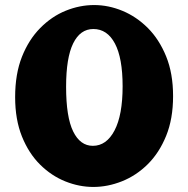

<svg xmlns="http://www.w3.org/2000/svg" viewBox="-20 -728 746 761"><path d="M350 13Q294 13 239 -9Q184 -31 139 -75.5Q94 -120 67 -187Q40 -254 40 -343Q40 -435 67 -503Q94 -571 139.5 -617Q185 -663 240.5 -685.5Q296 -708 353 -708Q410 -708 465.5 -685Q521 -662 566 -617Q611 -572 638.5 -504.5Q666 -437 666 -347Q666 -257 638.5 -189.5Q611 -122 565.5 -77Q520 -32 463.5 -9.5Q407 13 350 13ZM348 -150Q402 -150 434 -211Q466 -272 466 -386Q466 -498 435.5 -555.5Q405 -613 350 -613Q298 -613 270 -556Q242 -499 242 -384Q242 -264 270 -207Q298 -150 348 -150Z"/></svg>

Font: Marhey Light SemiBold
Style: Regular
Weight: 600
Version: Version 1.000